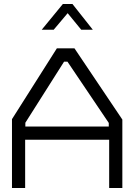

<svg xmlns="http://www.w3.org/2000/svg" viewBox="-20 -942 673 962"><path d="M527 0V-242H106V0H40V-345L265 -700H353L593 -343V0ZM525 -326 318 -633H301L107 -327V-308H525ZM295 -922H343L445 -793H387L319 -876L249 -793H189Z"/></svg>

Font: Turret Road Medium
Style: Regular
Weight: 500
Designer: Noponies
Foundry: Noponies
Version: Version 1.001; ttfautohint (v1.8)